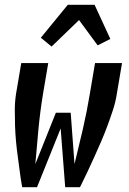

<svg xmlns="http://www.w3.org/2000/svg" viewBox="-20 -784 540 804"><path d="M73 0Q67 -32 63 -64Q59 -96 54.5 -128Q50 -160 47 -192.5Q44 -225 43 -257.5Q42 -290 42 -323.5Q42 -357 47 -390L69 -520H182L160 -390Q148 -317 141 -243.5Q134 -170 128 -97L214 -312H276L292 -97Q310 -170 327 -243.5Q344 -317 356 -390L378 -520H491L469 -390Q464 -357 453 -323.5Q442 -290 430 -257.5Q418 -225 404 -192.5Q390 -160 375.5 -128Q361 -96 346 -64Q331 -32 315 0H253L234 -246L135 0ZM196 -589 151 -626 264 -764H376L442 -621L389 -594L311 -700Z"/></svg>

Font: Iosevka Curly
Style: Bold Italic
Weight: 700
Italic angle: -9°
Monospace: yes
Designer: Belleve Invis
Foundry: Belleve Invis
Version: Version 22.1.2; ttfautohint (v1.8.4)